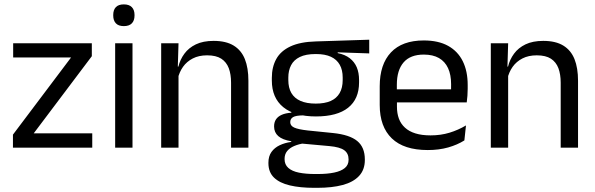

<svg xmlns="http://www.w3.org/2000/svg" viewBox="-20 -690 2780 897"><path d="M411 -67V0H40.5V-61L312 -421.5H41.5V-488H409V-427.5L137.5 -67Z M518 0V-488H599V0ZM558.5 -568Q533.5 -568 521.2 -581.2Q509 -594.5 509 -617.5V-620Q509 -643.5 521.2 -656.5Q533.5 -669.5 558.5 -669.5Q583.5 -669.5 596 -656.5Q608.5 -643.5 608.5 -620V-617.5Q608.5 -594 596 -581Q583.5 -568 558.5 -568Z M1059.5 0V-303.5Q1059.5 -343 1048.8 -371.5Q1038 -400 1013.8 -415.8Q989.5 -431.5 947.5 -431.5Q909 -431.5 880.8 -417Q852.5 -402.5 835 -377.8Q817.5 -353 810.5 -321.5L796 -379H813.5Q821.5 -412 841.5 -439.2Q861.5 -466.5 895.2 -482.8Q929 -499 978 -499Q1036 -499 1071.8 -477Q1107.5 -455 1124 -413.8Q1140.5 -372.5 1140.5 -312.5V0ZM733 0V-488H814L810.5 -371L814 -366.5V0Z M1456 -146Q1356.5 -146 1303.2 -189.5Q1250 -233 1250 -314V-326.5Q1250 -377 1270.8 -414.5Q1291.5 -452 1337 -473.2Q1382.5 -494.5 1456 -496.5L1705 -504.5V-440.5L1558 -445.5L1557.5 -442Q1592 -435 1614 -418Q1636 -401 1646.8 -375.5Q1657.5 -350 1657.5 -316V-305Q1657.5 -227.5 1606.5 -186.8Q1555.5 -146 1456 -146ZM1452.5 123H1464Q1509 123 1541.2 116.2Q1573.5 109.5 1591 95Q1608.5 80.5 1608.5 56.5V54.5Q1608.5 26.5 1588.2 11.8Q1568 -3 1519 -7.5L1381 -20L1404 -21Q1376 -17 1354.8 -8Q1333.5 1 1321.5 15.8Q1309.5 30.5 1309.5 52.5V53.5Q1309.5 79 1327 94.5Q1344.5 110 1376.5 116.5Q1408.5 123 1452.5 123ZM1448 187.5Q1382 187.5 1334.2 176.2Q1286.5 165 1260.2 139.8Q1234 114.5 1234 72V70Q1234 40 1248.2 20Q1262.5 0 1286.8 -11.5Q1311 -23 1341 -27L1340.5 -30Q1299.5 -37 1280 -54.2Q1260.5 -71.5 1260.5 -99V-99.5Q1260.5 -118.5 1269.2 -132Q1278 -145.5 1295.8 -153.5Q1313.5 -161.5 1341 -163.5V-173.5L1434 -150L1396 -151Q1362 -150.5 1349 -142.8Q1336 -135 1336 -119.5V-119Q1336 -102.5 1354.5 -94Q1373 -85.5 1417.5 -80.5L1536 -68.5Q1613.5 -60.5 1649 -31.2Q1684.5 -2 1684.5 55V57.5Q1684.5 103 1657.5 132Q1630.5 161 1581 174.2Q1531.5 187.5 1462.5 187.5ZM1455 -206Q1497 -206 1524.8 -218.2Q1552.5 -230.5 1566.8 -255.2Q1581 -280 1581 -316V-328Q1581 -363 1567.2 -387.5Q1553.5 -412 1526 -424.8Q1498.5 -437.5 1457 -437.5H1454Q1409 -437.5 1380.8 -423.8Q1352.5 -410 1339.8 -385.2Q1327 -360.5 1327 -327.5V-316Q1327 -280 1341.2 -255.5Q1355.5 -231 1384 -218.5Q1412.5 -206 1455 -206Z M1978.5 11Q1867 11 1810.5 -43.5Q1754 -98 1754 -199.5V-286.5Q1754 -389.5 1806.5 -445.2Q1859 -501 1960 -501Q2028 -501 2073.5 -475.8Q2119 -450.5 2142 -404Q2165 -357.5 2165 -293V-275Q2165 -259 2163.8 -243Q2162.5 -227 2160.5 -211.5H2086Q2087 -235.5 2087.2 -257Q2087.5 -278.5 2087.5 -296.5Q2087.5 -341 2073.2 -371.8Q2059 -402.5 2030.8 -418.8Q2002.5 -435 1960 -435Q1897 -435 1865.5 -398.5Q1834 -362 1834 -294V-247.5L1834.5 -237.5V-191Q1834.5 -160.5 1843.5 -136Q1852.5 -111.5 1871.8 -93.8Q1891 -76 1920.8 -66.8Q1950.5 -57.5 1991.5 -57.5Q2039 -57.5 2080 -70Q2121 -82.5 2157 -104L2149.5 -34Q2117 -13.5 2074 -1.2Q2031 11 1978.5 11ZM1796.5 -211.5V-272.5H2143.5V-211.5Z M2599.5 0V-303.5Q2599.5 -343 2588.8 -371.5Q2578 -400 2553.8 -415.8Q2529.5 -431.5 2487.5 -431.5Q2449 -431.5 2420.8 -417Q2392.5 -402.5 2375 -377.8Q2357.5 -353 2350.5 -321.5L2336 -379H2353.5Q2361.5 -412 2381.5 -439.2Q2401.5 -466.5 2435.2 -482.8Q2469 -499 2518 -499Q2576 -499 2611.8 -477Q2647.5 -455 2664 -413.8Q2680.5 -372.5 2680.5 -312.5V0ZM2273 0V-488H2354L2350.5 -371L2354 -366.5V0Z"/></svg>

Font: Anek Tamil
Style: Regular
Weight: 400
Designer: Aadarsh Rajan (Tamil), Yesha Goshar (Latin)
Foundry: Ek Type
Version: Version 1.003